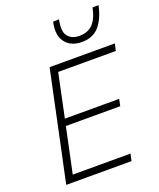

<svg xmlns="http://www.w3.org/2000/svg" viewBox="-172 -1073 974 1177"><g transform="rotate(-20 314.5 -484.5)"><path d="M52.5 0Q65 -60 77 -115.8Q89 -171.5 103 -237.5L152.5 -472Q167 -540 178.8 -596.5Q190.5 -653 203.5 -713H629L619 -667.5H243Q233 -619 222.8 -571.5Q212.5 -524 201.5 -470L183.5 -384.5H538L528.5 -340H174L153.5 -243.5Q142 -189.5 132 -141.8Q122 -94 111.5 -45.5H488.5L478.5 0ZM444 -790Q373 -790 336.8 -836.2Q300.5 -882.5 319 -967.5L358 -969Q342 -894 367 -862.2Q392 -830.5 443.5 -830.5Q495.5 -830.5 528.2 -862.5Q561 -894.5 576.5 -967.5H615.5Q597 -882 556.2 -836Q515.5 -790 444 -790Z"/></g></svg>

Font: Commissioner ExtraLight
Style: Italic
Weight: 200
Italic angle: -12°
Designer: Kostas Bartsokas
Foundry: Kostas Bartsokas
Version: Version 1.000; ttfautohint (v1.8.3)